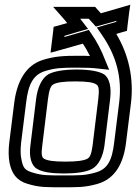

<svg xmlns="http://www.w3.org/2000/svg" viewBox="-20 -754 575 809"><path d="M226 -541 329 -570C340 -554 350 -536 359 -518C344 -519 328 -519 310 -519C248 -519 211 -517 162 -502C86 -479 51 -407 40 -321L19 -153C15 -121 16 -91 20 -69C29 -24 49 7 97 21C147 36 178 35 242 35C306 35 337 36 390 21C466 0 501 -68 511 -153L532 -321C544 -423 523 -522 470 -611L497 -619L515 -624L517 -643L524 -700L529 -734L495 -724L405 -698L387 -718L381 -725H371H265H204L242 -682C250 -673 257 -665 263 -657L225 -646L206 -641L204 -622L197 -565L193 -532L226 -541ZM251 -598 252 -603 312 -621 351 -632 328 -662C325 -666 322 -670 318 -675H354L375 -652L384 -642L399 -646L470 -666V-662L425 -649L388 -638L408 -609C471 -519 495 -426 482 -321L461 -153C452 -77 433 -41 382 -27C337 -14 312 -15 248 -15C183 -15 159 -14 117 -27C84 -37 77 -47 70 -84C66 -102 66 -124 69 -153L90 -321C99 -398 119 -439 171 -455C214 -468 243 -469 304 -469C342 -469 371 -468 394 -465L440 -460L423 -501C407 -543 387 -581 363 -615L354 -628L338 -623L251 -598ZM370 -140C365 -104 359 -91 348 -85C332 -77 304 -73 255 -73C207 -73 180 -77 166 -85C156 -91 153 -104 158 -140L182 -336C187 -377 194 -392 204 -398C219 -407 248 -411 297 -411C346 -411 374 -407 386 -398C396 -392 399 -377 394 -336L370 -140ZM420 -140 444 -336C450 -385 442 -425 418 -441C397 -454 356 -461 303 -461C250 -461 207 -454 184 -441C156 -425 138 -385 132 -336L108 -140C102 -95 111 -56 137 -42C158 -29 197 -23 249 -23C301 -23 343 -29 367 -42C395 -56 414 -95 420 -140Z"/></svg>

Font: Gamestation Display Outline
Style: Italic
Weight: 400
Designer: Jonas Hecksher
Foundry: Jonas Hecksher, Playtypeª, e-types AS
Version: Version 1.003